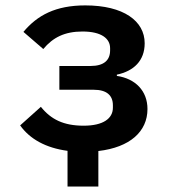

<svg xmlns="http://www.w3.org/2000/svg" viewBox="-20 -548 640 708"><path d="M229 8.2V139.9H342.7V8.9C459.5 -4.6 523.8 -63.2 523.8 -146C523.8 -213.1 479 -258.2 410.9 -268.1V-272.7C473.4 -285.9 513.5 -324.2 513.5 -388.5C513.5 -470.5 435.7 -528.1 294.4 -528.1C184.7 -528.1 117.5 -491.5 66.4 -430.4L139.6 -367.2C175.1 -409.8 218.4 -431.8 284.1 -431.8C355.1 -431.8 386 -405.2 386 -370.4V-362.2C386 -326 363.3 -304.7 313.9 -304.7H198.9V-217H326C373.2 -217 396.3 -196.4 396.3 -159.8V-150.9C396.3 -111.2 360.8 -84.5 288.4 -84.5C214.5 -84.5 168 -107.6 130.7 -154.1L54.3 -85.6C89.8 -35.5 148.8 -2.5 229 8.2Z"/></svg>

Font: Margiela Mono SemiBold
Style: Regular
Weight: 600
Designer: Mike Abbink, Paul van der Laan, Pieter van Rosmalen
Foundry: Bold Monday
Version: Version 2.003 2021